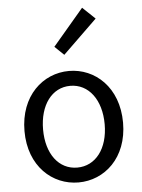

<svg xmlns="http://www.w3.org/2000/svg" viewBox="-59 -918 724 978"><g transform="rotate(-5 303.0 -429.5)"><path d="M303 13C436 13 555 -91 555 -271C555 -452 436 -557 303 -557C170 -557 51 -452 51 -271C51 -91 170 13 303 13ZM303 -63C209 -63 146 -146 146 -271C146 -396 209 -481 303 -481C397 -481 461 -396 461 -271C461 -146 397 -63 303 -63ZM287 -641 462 -811 398 -872 240 -686Z"/></g></svg>

Font: Noto Sans CJK SC Regular
Style: Regular
Weight: 400
Designer: Ryoko NISHIZUKA (kana & ideographs); Paul D. Hunt (Latin, Greek & Cyrillic); Wenlong ZHANG (bopomofo); Sandoll Communica
Foundry: Adobe Systems Incorporated
Version: Version 1.004;PS 1.004;hotconv 1.0.82;makeotf.lib2.5.63406